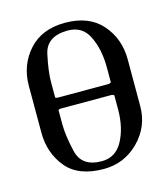

<svg xmlns="http://www.w3.org/2000/svg" viewBox="-81 -541 543 619"><g transform="rotate(-15 190.5 -232.0)"><path d="M284.7 -252V-301.3Q284.7 -362.3 263.2 -405.8Q242.7 -449.2 193.4 -449.2H191.4Q122.6 -448.2 110.6 -393.3Q98.6 -338.4 98.6 -301.3V-251Q101.6 -248.5 106.9 -248.5H274.4Q281.2 -248.5 284.7 -252ZM98.6 -209.5V-161.6Q98.6 -124 111.6 -68.8Q124.5 -13.7 191.4 -13.7Q237.8 -13.7 261.2 -57.1Q284.7 -100.6 284.7 -161.6V-208.5Q281.2 -211.9 274.4 -211.9H106.9Q101.6 -211.9 98.6 -209.5ZM191.4 -475.6Q271.5 -475.6 314 -426.8Q356.4 -377.9 356.4 -309.6V-153.3Q356.4 -85 308.1 -36.4Q259.8 12.2 191.4 12.2Q106 12.2 66.2 -36.6Q26.4 -85.4 26.4 -153.3V-309.6Q26.4 -377.9 69.8 -426.8Q113.3 -475.6 191.4 -475.6Z"/></g></svg>

Font: Caudex
Style: Regular
Weight: 400
Version: Version 1.04